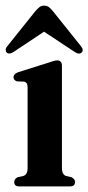

<svg xmlns="http://www.w3.org/2000/svg" viewBox="-30 -662 314 682"><path d="M190 -428.5V-64.5Q190 -42 204.5 -37L224 -32.5Q236.5 -26 236.5 -15.5Q236.5 0 219 0H37.5Q20.5 0 20.5 -15.5Q20.5 -26 32.5 -32.5L53 -37Q68 -42 68 -64V-352.5Q68 -369 56 -372L30 -373Q18 -377.5 18 -388Q18 -399 34.5 -405.5L142.5 -439.5Q164.5 -447.5 172.5 -447.5Q190 -447.5 190 -428.5ZM19 -478Q3 -467.5 -6 -475Q-9.5 -478.5 -9.8 -484.8Q-10 -491 -4 -498L94.5 -621Q102.5 -630.5 109.5 -636.2Q116.5 -642 126.5 -642Q137 -642 144 -636.5Q151 -631 159 -621L257.5 -498Q269 -484 259.5 -475Q250.5 -467 234.5 -478L126.5 -549.5Z"/></svg>

Font: Fraunces 144pt S050 SemiBold
Style: Regular
Weight: 600
Version: Version 1.000; ttfautohint (v1.8.3)